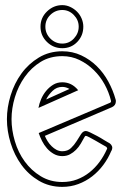

<svg xmlns="http://www.w3.org/2000/svg" viewBox="-20 -703 490 749"><path d="M223 -533Q250 -533 268.5 -553Q287 -573 287 -599Q287 -625 268 -644.5Q249 -664 223 -664Q196 -664 176.5 -645Q157 -626 157 -599Q157 -572 176.5 -552.5Q196 -533 223 -533ZM130 -282Q133 -299 140.5 -316.5Q148 -334 160 -348.5Q172 -363 187.5 -372.5Q203 -382 223 -382Q260 -382 285 -351ZM223 -484Q175 -484 138.5 -461.5Q102 -439 76.5 -403Q51 -367 38 -323.5Q25 -280 25 -238Q25 -196 38 -152Q51 -108 76.5 -73Q102 -38 139 -15.5Q176 7 223 7Q254 7 280.5 -3Q307 -13 329 -30.5Q351 -48 368 -71Q385 -94 397 -121Q398 -122 398 -125L395 -130Q391 -132 379 -139Q367 -146 354 -153.5Q341 -161 329.5 -167Q318 -173 315 -173Q312 -173 310 -169Q303 -156 295 -142.5Q287 -129 276.5 -118.5Q266 -108 253 -101Q240 -94 223 -94Q205 -94 190 -102.5Q175 -111 163.5 -124Q152 -137 144 -153Q136 -169 131 -184L409 -302Q413 -304 413 -306V-310Q405 -343 388 -374Q371 -405 346 -429.5Q321 -454 290 -469Q259 -484 223 -484ZM223 -503Q263 -503 297 -487Q331 -471 357.5 -445Q384 -419 402.5 -385Q421 -351 431 -315Q432 -313 432 -308Q432 -292 417 -285L155 -173Q159 -163 165.5 -152.5Q172 -142 181 -133Q190 -124 200.5 -118.5Q211 -113 223 -113Q244 -113 257 -125.5Q270 -138 279 -152.5Q288 -167 296 -179.5Q304 -192 315 -192Q320 -192 332.5 -186Q345 -180 359 -172.5Q373 -165 385.5 -157Q398 -149 404 -146L403 -147Q409 -144 413.5 -138.5Q418 -133 418 -126Q418 -121 414 -113V-114Q402 -85 383 -59.5Q364 -34 339.5 -15Q315 4 285.5 15Q256 26 223 26Q172 26 131.5 2Q91 -22 63.5 -60Q36 -98 21.5 -145Q7 -192 7 -238Q7 -284 21.5 -331Q36 -378 63.5 -416Q91 -454 131.5 -478.5Q172 -503 223 -503ZM251 -356Q237 -364 223 -364Q201 -364 185 -348.5Q169 -333 160 -315ZM223 -515Q188 -515 163 -539.5Q138 -564 138 -599Q138 -634 163.5 -658.5Q189 -683 223 -683Q239 -683 254 -676Q269 -669 280.5 -657.5Q292 -646 298.5 -630.5Q305 -615 305 -599Q305 -564 281.5 -539.5Q258 -515 223 -515Z"/></svg>

Font: RonaldsonGothicLicht
Style: Regular
Weight: 400
Designer: Mr. Robertson for MacKellar, Smiths & Jordan Co. Philadelphia
Foundry: CAT-Fonts Peter Wiegel
Version: 1.000